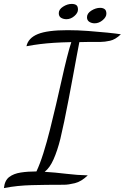

<svg xmlns="http://www.w3.org/2000/svg" viewBox="-51 -872 637 980"><path d="M-31 88Q-27 49 -4 31.5Q19 14 55.5 8.5Q92 3 135 3Q153 -35 170.5 -90.5Q188 -146 204 -210Q220 -274 235.5 -340Q251 -406 264.5 -467Q278 -528 290.5 -577.5Q303 -627 313 -657Q262 -656 224.5 -653.5Q187 -651 154 -647Q121 -643 84 -636Q93 -678 142 -698Q191 -718 294 -718Q345 -718 398.5 -714Q452 -710 496.5 -705.5Q541 -701 566 -697Q538 -670 510.5 -664Q483 -658 462 -658Q431 -658 404 -658Q377 -658 354 -657Q349 -632 340.5 -586Q332 -540 321.5 -483Q311 -426 299.5 -366Q288 -306 277 -253Q266 -200 257 -163Q242 -103 222.5 -59Q203 -15 177 5Q229 8 286.5 15Q344 22 397 23Q364 55 331 63Q298 71 276 71Q227 71 186.5 71.5Q146 72 110 73Q74 74 39.5 77.5Q5 81 -31 88ZM432 -753Q417 -753 405 -760.5Q393 -768 393 -784Q393 -804 415.5 -818Q438 -832 460 -832Q474 -832 483 -825.5Q492 -819 492 -802Q492 -785 473 -769Q454 -753 432 -753ZM288 -774Q273 -774 261 -781Q249 -788 249 -805Q249 -824 271 -838Q293 -852 315 -852Q330 -852 338.5 -846Q347 -840 347 -823Q347 -806 328.5 -790Q310 -774 288 -774Z"/></svg>

Font: Dancing Script Medium
Style: Regular
Weight: 500
Designer: Pablo Impallari
Foundry: Pablo Impallari
Version: Version 2.000